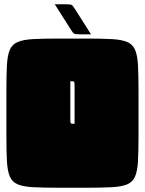

<svg xmlns="http://www.w3.org/2000/svg" viewBox="-20 -881 680 901"><path d="M385 -700Q458 -700 504.5 -697.5Q551 -695 577 -684Q603 -673 614 -647Q625 -621 627.5 -575Q630 -529 630 -455V-245Q630 -172 627.5 -125.5Q625 -79 614 -53Q603 -27 577 -16Q551 -5 505 -2.5Q459 0 385 0H255Q182 0 135.5 -2.5Q89 -5 63 -16Q37 -27 26 -53Q15 -79 12.5 -125.5Q10 -172 10 -245V-455Q10 -529 12.5 -575Q15 -621 26 -647Q37 -673 63 -684Q89 -695 135.5 -697.5Q182 -700 255 -700ZM310 -500V-320Q310 -305 312.5 -302.5Q315 -300 330 -300V-480Q330 -495 327.5 -497.5Q325 -500 310 -500ZM237 -861H286Q302 -861 309.5 -860Q317 -859 321.5 -853.5Q326 -848 334 -835L407 -720H358Q342 -720 334.5 -721Q327 -722 322.5 -727.5Q318 -733 310 -746Z"/></svg>

Font: Badeen Display
Style: Regular
Weight: 400
Version: Version 1.000; ttfautohint (v1.8.4.7-5d5b)